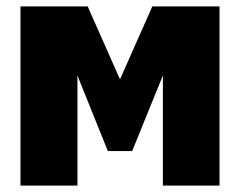

<svg xmlns="http://www.w3.org/2000/svg" viewBox="-20 -580 750 600"><path d="M44 0V-560H254L355 -332L456 -560H666V0H489V-344L393 -108H317L222 -344V0Z"/></svg>

Font: Tektur ExtraBold
Style: Regular
Weight: 800
Designer: Adam Jagosz
Foundry: Adam Jagosz
Version: Version 1.005;gftools[0.9.30]